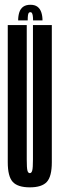

<svg xmlns="http://www.w3.org/2000/svg" viewBox="-20 -780 252 804"><path d="M105 4.5Q155 4.5 176 -18.2Q197 -41 197 -100.5V-675H118V-112.5Q118 -77 115 -66Q112 -55 105 -55Q97.5 -55 94.8 -66Q92 -77 92 -112.5V-675H12.5V-100.5Q12.5 -41 33.5 -18.2Q54.5 4.5 105 4.5ZM107.5 -760Q89 -760 77.5 -752Q66 -744 61 -728.8Q56 -713.5 56 -694.5H96Q96 -707.5 97 -715Q98 -722.5 100.2 -725.8Q102.5 -729 107.5 -729Q111 -729 113.2 -726.2Q115.5 -723.5 117 -715.8Q118.5 -708 118.5 -694.5H158Q158 -713.5 152.8 -728.8Q147.5 -744 136.5 -752Q125.5 -760 107.5 -760Z"/></svg>

Font: Anybody UltraCondensed
Style: Regular
Weight: 400
Width: 1
Version: Version 1.113;gftools[0.9.25]